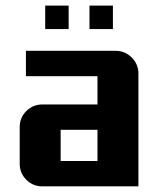

<svg xmlns="http://www.w3.org/2000/svg" viewBox="-20 -660 570 680"><path d="M470.2 0H129.9Q96.7 0 73.2 -23.4Q49.8 -46.9 49.8 -80.1V-210Q49.8 -243.2 73.2 -266.6Q96.7 -290 129.9 -290H325.2V-390.1H71.8V-480H390.1Q422.9 -480 446.5 -456.3Q470.2 -432.6 470.2 -399.9ZM325.2 -89.8V-200.2H194.8V-89.8ZM223.1 -557.1H140.1V-640.1H223.1ZM379.9 -557.1H296.9V-640.1H379.9Z"/></svg>

Font: Laconic
Style: Bold
Weight: 700
Designer: Robby Woodard
Version: Version 1.000